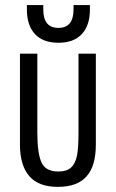

<svg xmlns="http://www.w3.org/2000/svg" viewBox="-20 -728 455 756"><path d="M58.6 -516.6H127V-205.1Q127 -124 143.6 -87.9Q160.2 -52.7 209 -52.7Q243.2 -52.7 259.8 -68.4Q276.4 -83 283.2 -115.2Q289.1 -147.5 289.1 -205.1V-516.6H357.4V-159.2Q357.4 -74.2 321.3 -34.2Q285.2 7.8 208 7.8Q131.8 7.8 95.7 -34.2Q58.6 -76.2 58.6 -159.2ZM210 -559.6Q149.4 -559.6 117.7 -593.8Q85.9 -627.9 85.9 -690.4V-708H150.4V-690.4Q150.4 -618.2 210 -618.2Q269.5 -618.2 269.5 -690.4V-708H334V-690.4Q334 -627.9 302.2 -593.8Q270.5 -559.6 210 -559.6Z"/></svg>

Font: Dinish Condensed
Style: Regular
Weight: 400
Width: 3
Designer: Bert Driehuis
Foundry: Playbeing
Version: Version 3.006; git-39231f3c-release